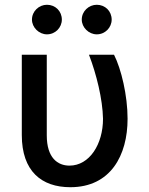

<svg xmlns="http://www.w3.org/2000/svg" viewBox="-20 -775 626 805"><path d="M71.4 -545.5V-208.8C71.4 -57.5 153.8 9.9 274.9 9.9C443.9 9.9 514.9 -123.9 514.9 -277C514.9 -375 488.3 -485.8 458.1 -545.5H353C384.2 -464.5 410.2 -360.1 411.9 -277C411.9 -170.1 355.1 -80.6 271.3 -80.6C221.9 -80.6 176.1 -112.9 176.1 -207.4V-545.5ZM114 -692.8C114 -659.8 143.5 -631 176.8 -631C212.4 -631 239.3 -659.8 239.3 -692.8C239.3 -728 212.4 -755 176.8 -755C143.5 -755 114 -728 114 -692.8ZM322.8 -692.8C322.8 -659.8 352.3 -631 385.7 -631C421.2 -631 448.2 -659.8 448.2 -692.8C448.2 -728 421.2 -755 385.7 -755C352.3 -755 322.8 -728 322.8 -692.8Z"/></svg>

Font: Margiela Sans Medium
Style: Regular
Weight: 500
Designer: Stefan Endress, Andreas Faust
Version: Version 1.100;FEAKit 1.0